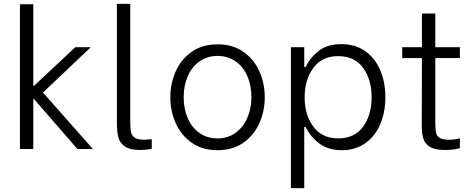

<svg xmlns="http://www.w3.org/2000/svg" viewBox="-20 -770 2449 992"><path d="M83 -748H152V-327H156L369 -526H449L202 -292L460 0H380L156 -258H152V0H83Z M584 -138V-750H653V-147Q653 -108 656.5 -89Q660 -70 675.5 -59Q691 -48 725 -48Q735 -48 747 -49.5Q759 -51 764 -51V-1Q734 5 706 5Q652 5 625.5 -13Q599 -31 591.5 -60.5Q584 -90 584 -138Z M860 -267Q860 -338 887.5 -400.5Q915 -463 970 -502Q1025 -541 1104 -541Q1183 -541 1238 -502Q1293 -463 1320.5 -400.5Q1348 -338 1348 -268Q1348 -197 1320.5 -134.5Q1293 -72 1238 -33Q1183 6 1104 6Q1025 6 970 -33Q915 -72 887.5 -134.5Q860 -197 860 -267ZM1279 -268Q1279 -328 1258 -376.5Q1237 -425 1197 -453Q1157 -481 1104 -481Q1051 -481 1011 -453Q971 -425 950 -376Q929 -327 929 -268Q929 -208 950 -159.5Q971 -111 1010.5 -83Q1050 -55 1104 -55Q1157 -55 1196.5 -83.5Q1236 -112 1257.5 -160.5Q1279 -209 1279 -268Z M1559 -114H1552V202H1483V-526H1552V-424H1559Q1583 -473 1627.5 -507.5Q1672 -542 1743 -542Q1815 -542 1866.5 -506Q1918 -470 1944.5 -407.5Q1971 -345 1971 -267Q1971 -190 1944.5 -128Q1918 -66 1867 -30Q1816 6 1746 6Q1676 6 1630 -28.5Q1584 -63 1559 -114ZM1900 -268Q1900 -359 1856 -419.5Q1812 -480 1727 -480Q1644 -480 1599 -419Q1554 -358 1554 -267Q1554 -176 1599 -115.5Q1644 -55 1727 -55Q1812 -55 1856 -115.5Q1900 -176 1900 -268Z M2229 -470V-141Q2229 -103 2232.5 -85.5Q2236 -68 2251 -58Q2266 -48 2300 -48Q2326 -48 2356 -55V-5Q2346 -1 2325.5 2Q2305 5 2282 5Q2229 5 2202.5 -10.5Q2176 -26 2167.5 -53Q2159 -80 2159 -126L2160 -470H2058V-526H2160V-700H2229V-526H2356V-470Z"/></svg>

Font: Be Vietnam Light
Style: Regular
Weight: 300
Designer: Gabriel Lam
Foundry: TypeRant
Version: Version 4.000